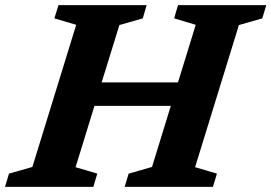

<svg xmlns="http://www.w3.org/2000/svg" viewBox="-44 -727 1056 747"><path d="M252.5 -630.5 167.5 -655.5 183.5 -707H526.5L511.5 -655.5L420.5 -629.5L351.5 -406.5H648.5L717.5 -630.5L633.5 -655.5L648.5 -707H992L976.5 -655.5L885.5 -629.5L715 -76.5L800 -51.5L784.5 0H441L456.5 -51.5L547.5 -77.5L620.5 -315H323.5L250 -76.5L334.5 -51.5L319 0H-24.5L-9 -51.5L82 -77.5Z"/></svg>

Font: Newsreader 6pt SemiBold
Style: Italic
Weight: 600
Italic angle: -17°
Designer: Hugues Gentile
Foundry: Production Type
Version: Version 1.003; ttfautohint (v1.8.3)